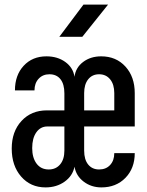

<svg xmlns="http://www.w3.org/2000/svg" viewBox="-20 -805 640 835"><path d="M178 10Q113 10 72 -37Q31 -84 31 -159Q31 -233 73.5 -279Q116 -325 184 -325H260V-399Q260 -439 243 -460.5Q226 -482 195 -482Q166 -482 148 -462.5Q130 -443 130 -412H45Q45 -478 83 -519Q121 -560 182 -560Q230 -560 264 -535.5Q298 -511 304 -471Q309 -511 341.5 -535.5Q374 -560 420 -560Q485 -560 525.5 -515.5Q566 -471 566 -400V-255H346V-150Q346 -111 363.5 -89.5Q381 -68 411 -68Q441 -68 459 -87.5Q477 -107 477 -139H566Q566 -73 525.5 -31.5Q485 10 421 10Q377 10 344 -15Q311 -40 304 -80Q296 -40 261 -15Q226 10 178 10ZM346 -325H477V-400Q477 -438 459 -460Q441 -482 411 -482Q381 -482 363.5 -460Q346 -438 346 -400ZM192 -68Q223 -68 241.5 -90Q260 -112 260 -150V-255H186Q156 -255 138 -229.5Q120 -204 120 -161Q120 -119 139 -93.5Q158 -68 192 -68ZM238 -645 343 -785H450L338 -645Z"/></svg>

Font: JetBrainsMono NFM Medium
Style: Regular
Weight: 500
Monospace: yes
Designer: Philipp Nurullin, Konstantin Bulenkov
Foundry: JetBrains
Version: Version 2.304; ttfautohint (v1.8.4.7-5d5b);Nerd Fonts 3.3.0